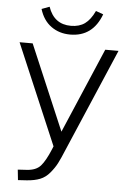

<svg xmlns="http://www.w3.org/2000/svg" viewBox="-61 -787 691 1027"><g transform="rotate(5 284.0 -273.0)"><path d="M479.5 -539.1H550.8L315.4 10.7Q294.9 60.5 281.2 86.9Q267.6 113.3 245.1 140.1Q222.7 167 193.4 178.7Q164.1 190.4 122.1 193.4L75.2 196.3L69.3 140.6L117.2 137.7Q167 134.8 191.4 107.4Q215.8 80.1 242.2 16.6L249 0L19.5 -539.1H89.8L284.2 -82ZM121.1 -726.6 163.1 -742.2Q194.3 -650.4 285.2 -650.4Q330.1 -650.4 359.9 -671.9Q389.6 -693.4 412.1 -741.2L452.1 -726.6Q406.2 -603.5 285.2 -603.5Q226.6 -603.5 183.1 -634.8Q139.6 -666 121.1 -726.6Z"/></g></svg>

Font: Min Sans Light
Style: Regular
Weight: 300
Designer: Jinseong-Kim, NotoSansCJK, Nunito
Foundry: Jinseong-Kim
Version: Version 1.400;Glyphs 3.1.2 (3151)